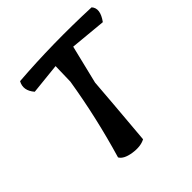

<svg xmlns="http://www.w3.org/2000/svg" viewBox="-188 -899 1063 1063"><g transform="rotate(-45 343.5 -368.0)"><path d="M302 -643 120 -624Q77 -674 104 -723Q378 -744 673 -732Q706 -695 659 -630L447 -650L392 -424Q384 -315 358 -14Q320 6 262.5 -3Q205 -12 189 -41Q260 -282 299 -524Z"/></g></svg>

Font: Tillana SemiBold
Style: Regular
Weight: 600
Designer: Lipi Raval (Devanagari, Latin), Jonny Pinhorn (Latin)
Foundry: Indian Type Foundry
Version: Version 2.003;PS 1.0;hotconv 1.0.79;makeotf.lib2.5.61930; tt